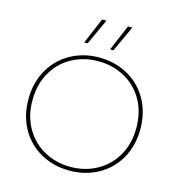

<svg xmlns="http://www.w3.org/2000/svg" viewBox="-135 -1064 1111 1196"><g transform="rotate(15 421.0 -466.0)"><path d="M375 -947H403L326 -780H304ZM542 -947H570L493 -780H471ZM60 -349Q60 -456 107 -539Q154 -622 236.5 -668Q319 -714 421 -714Q523 -714 605.5 -668Q688 -622 735 -539Q782 -456 782 -349Q782 -242 735 -159Q688 -76 605.5 -30.5Q523 15 421 15Q319 15 236.5 -30.5Q154 -76 107 -159Q60 -242 60 -349ZM756 -349Q756 -451 712 -528.5Q668 -606 591.5 -648Q515 -690 421 -690Q327 -690 250.5 -648Q174 -606 130 -528.5Q86 -451 86 -349Q86 -247 131 -169.5Q176 -92 252.5 -50.5Q329 -9 421 -9Q513 -9 589.5 -50.5Q666 -92 711 -169.5Q756 -247 756 -349Z"/></g></svg>

Font: Prompt Thin
Style: Regular
Weight: 100
Designer: Katatrad Team
Foundry: CadsonDemak
Version: Version 1.030